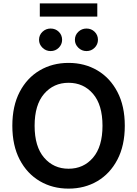

<svg xmlns="http://www.w3.org/2000/svg" viewBox="-20 -1111 815 1141"><path d="M721.6 -363.6Q721.6 -246.1 677.7 -162.5Q633.9 -78.8 558.4 -34.4Q483 9.9 387.4 9.9Q291.9 9.9 216.3 -34.6Q140.6 -79.2 96.9 -162.8Q53.3 -246.4 53.3 -363.6Q53.3 -481.2 96.9 -564.8Q140.6 -648.4 216.3 -692.8Q291.9 -737.2 387.4 -737.2Q483 -737.2 558.4 -692.8Q633.9 -648.4 677.7 -564.8Q721.6 -481.2 721.6 -363.6ZM589.1 -363.6Q589.1 -487.9 532.8 -553.4Q476.6 -619 387.4 -619Q298.7 -619 242.2 -553.4Q185.7 -487.9 185.7 -363.6Q185.7 -239.7 242.2 -174Q298.7 -108.3 387.4 -108.3Q476.6 -108.3 532.8 -174Q589.1 -239.7 589.1 -363.6ZM280.9 -807.5Q252.8 -807.5 232.4 -827.4Q212 -847.3 212 -874.3Q212 -902.7 232.4 -922.1Q252.8 -941.4 280.9 -941.4Q309.7 -941.4 329.4 -922.1Q349.1 -902.7 349.1 -874.3Q349.1 -847.3 329.4 -827.4Q309.7 -807.5 280.9 -807.5ZM494 -807.5Q465.9 -807.5 445.5 -827.4Q425.1 -847.3 425.1 -874.3Q425.1 -902.7 445.5 -922.1Q465.9 -941.4 494 -941.4Q522.7 -941.4 542.4 -922.1Q562.1 -902.7 562.1 -874.3Q562.1 -847.3 542.4 -827.4Q522.7 -807.5 494 -807.5ZM558.2 -1090.9V-1012.4H216.6V-1090.9Z"/></svg>

Font: Inter Zeller Semi Bold
Style: Regular
Weight: 600
Designer: Rasmus Andersson; Joe Bland
Foundry: zeller
Version: Version 3.015;git-dec3a8cb1